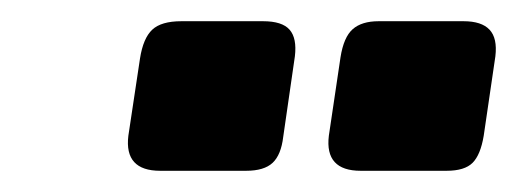

<svg xmlns="http://www.w3.org/2000/svg" viewBox="-20 -740 487 181"><path d="M228 -720Q246 -720 253 -712Q260 -704 258 -687L247 -611Q245 -594 237 -586.5Q229 -579 212 -579H131Q97 -579 101 -612L112 -685Q115 -704 123.5 -712Q132 -720 151 -720ZM417 -720Q434 -720 441.5 -712Q449 -704 447 -687L436 -612Q433 -594 425.5 -586.5Q418 -579 401 -579H320Q286 -579 290 -612L301 -686Q304 -705 312.5 -712.5Q321 -720 337 -720Z"/></svg>

Font: Exo 2 Black
Style: Italic
Weight: 900
Italic angle: -8°
Designer: Natanael Gama
Foundry: Natanael Gama
Version: Version 2.010